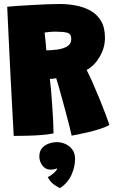

<svg xmlns="http://www.w3.org/2000/svg" viewBox="-20 -686 587 986"><path d="M50.5 12Q47.5 -44.5 43 -126Q38.5 -207.5 33.8 -300.2Q29 -393 24.8 -484.5Q20.5 -576 17 -651.5Q38 -653.5 71.8 -655.8Q105.5 -658 144.8 -660.2Q184 -662.5 221.5 -664Q259 -665.5 287 -665.5Q326.5 -665.5 367.2 -658.2Q408 -651 442.5 -632.5Q477 -614 498 -580Q519 -546 519 -492Q519 -440.5 491.8 -394.2Q464.5 -348 425 -326.5Q439.5 -298.5 457 -258.8Q474.5 -219 491.5 -177.2Q508.5 -135.5 522 -99.8Q535.5 -64 542 -44.5Q523.5 -33.5 493 -23.8Q462.5 -14 430.5 -6.5Q398.5 1 375.2 5.5Q352 10 348 10.5Q345 -4 337.5 -34Q330 -64 320 -101.2Q310 -138.5 300 -175.2Q290 -212 281.5 -241.5Q273 -271 268.5 -284.5Q258.5 -282.5 252.2 -281.8Q246 -281 236 -280.5Q238.5 -263.5 241.8 -227.2Q245 -191 248 -147.5Q251 -104 253 -64.5Q255 -25 255 -1Q230 4.5 194.8 7.2Q159.5 10 121.8 11Q84 12 50.5 12ZM218 -427.5Q229.5 -427.5 242.2 -428.2Q255 -429 274 -431.5Q307 -436 326.5 -448.8Q346 -461.5 346 -486Q346 -512.5 325 -518Q304 -523.5 265 -523.5Q249 -523.5 233.2 -521.8Q217.5 -520 209 -519Q211.5 -497.5 214.2 -471.5Q217 -445.5 218 -427.5ZM288.5 280Q281 277.5 260.2 264Q239.5 250.5 225 223.5Q233.5 220.5 244.5 212.2Q255.5 204 264 195Q272.5 186 272.5 181Q272.5 179 272 178.5Q266.5 181.5 258.8 183.2Q251 185 238.5 185Q213.5 185 197.8 164.2Q182 143.5 182 117.5Q182 90.5 196 74.5Q210 58.5 231 51.2Q252 44 273 44Q295 44 316.2 53.5Q337.5 63 351.5 82Q365.5 101 365.5 130Q365.5 171.5 346.8 212.5Q328 253.5 288.5 280Z"/></svg>

Font: Grandstander Black
Style: Regular
Weight: 900
Designer: Tyler Finck
Foundry: Etcetera Type Co
Version: Version 1.200; ttfautohint (v1.8.3)